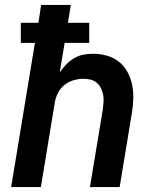

<svg xmlns="http://www.w3.org/2000/svg" viewBox="-20 -755 640 775"><path d="M25 0 121 -582H64V-663H135L146 -735H266L254 -663H340V-582H241L221 -463Q233 -480 247.5 -495Q262 -510 280 -520.5Q298 -531 317.5 -534.5Q337 -538 356 -538Q385 -538 412.5 -530Q440 -522 461 -505Q482 -488 495 -463.5Q508 -439 513.5 -412Q519 -385 518 -355.5Q517 -326 512 -297L463 0H343L395 -313Q397 -328 398 -343Q399 -358 396.5 -372Q394 -386 387.5 -399Q381 -412 370.5 -421Q360 -430 346 -433.5Q332 -437 317 -437Q297 -437 276.5 -431Q256 -425 239.5 -411.5Q223 -398 213.5 -379Q204 -360 201 -340L145 0Z"/></svg>

Font: Iosevka Curly Extended Oblique
Style: Bold
Weight: 700
Width: 7
Italic angle: -9°
Monospace: yes
Designer: Belleve Invis
Foundry: Belleve Invis
Version: Version 11.1.0; ttfautohint (v1.8.3)